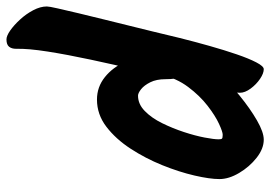

<svg xmlns="http://www.w3.org/2000/svg" viewBox="-141 -707 836 594"><g transform="rotate(-90 277.0 -410.0)"><path d="M423 -778Q423 -792 429.5 -800Q436 -808 452 -808Q463 -808 479.5 -796.5Q496 -785 513.5 -766Q531 -747 542.5 -725Q554 -703 554 -683Q554 -676 548 -649.5Q542 -623 533 -585Q524 -547 513.5 -505Q503 -463 493.5 -424Q484 -385 477 -357Q468 -318 456.5 -272Q445 -226 432 -180Q419 -134 406 -96Q393 -58 381 -35Q369 -12 360 -12Q347 -12 330 -23.5Q313 -35 300 -52.5Q287 -70 287 -86Q287 -102 297 -148.5Q307 -195 323 -260.5Q339 -326 356.5 -400.5Q374 -475 389.5 -547.5Q405 -620 414.5 -680.5Q424 -741 423 -778ZM142 -12Q114 -12 86 -34Q58 -56 39 -88Q20 -120 20 -149Q20 -179 31 -226.5Q42 -274 63 -326Q84 -378 114 -424Q144 -470 182 -499Q220 -528 266 -528Q305 -528 335.5 -503.5Q366 -479 383 -440Q400 -401 400 -358Q400 -331 395 -305Q390 -279 381 -262.5Q372 -246 360 -246Q344 -246 336.5 -264.5Q329 -283 329 -316Q329 -344 319.5 -363Q310 -382 298 -391.5Q286 -401 278 -401Q252 -401 230.5 -380Q209 -359 193 -326.5Q177 -294 165.5 -259Q154 -224 148.5 -195Q143 -166 143 -152Q143 -144 145 -141.5Q147 -139 157 -139Q166 -139 191 -150.5Q216 -162 247 -186Q278 -210 305 -246Q332 -282 343 -330Q347 -346 373 -346Q380 -346 395 -336Q410 -326 423 -309.5Q436 -293 436 -273Q436 -256 413.5 -224.5Q391 -193 355 -156.5Q319 -120 278.5 -87Q238 -54 201.5 -33Q165 -12 142 -12Z"/></g></svg>

Font: Kalam Variable Light
Style: Regular
Weight: 300
Designer: Lipi Raval, Jonny Pinhorn
Foundry: Indian Type Foundry
Version: Version 3.000